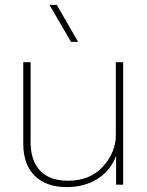

<svg xmlns="http://www.w3.org/2000/svg" viewBox="-20 -754 600 784"><path d="M252 10Q169 10 122 -36Q75 -82 75 -168V-500H105V-174Q105 -97 144.5 -56.5Q184 -16 257 -16Q348 -16 400.5 -74Q453 -132 453 -203V-500H483V0H454V-118Q433 -59 379.5 -24.5Q326 10 252 10ZM182 -734H212L299 -583H270Z"/></svg>

Font: Human Sans ExtraLight
Style: Regular
Weight: 200
Designer: Tim Radville
Foundry: Continuum
Version: Version 1.000;FEAKit 1.0